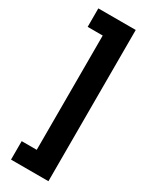

<svg xmlns="http://www.w3.org/2000/svg" viewBox="-257 -850 878 1116"><g transform="rotate(30 182.5 -291.5)"><path d="M42 92H143V-675H42V-799H293V216H42Z"/></g></svg>

Font: Noto Sans Sinhala ExtraCondensed Black
Style: Regular
Weight: 900
Width: 2
Designer: Jelle Bosma - Monotype Design Team
Foundry: Monotype Imaging Inc.
Version: Version 2.006; ttfautohint (v1.8.4.7-5d5b)